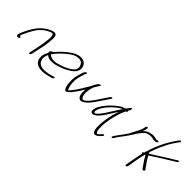

<svg xmlns="http://www.w3.org/2000/svg" viewBox="141 -1812 3033 3033"><g transform="rotate(45 1658.0 -295.0)"><path d="M125 -190C105 -150 87 -108 100 -91C106 -82 114 -77 123 -77H131C141 -77 152 -85 157 -95C162 -105 158 -113 148 -113H142C128 -123 145 -158 161 -190L191 -253C202 -274 214 -295 228 -318C276 -401 349 -465 424 -495C451 -507 471 -515 484 -499C491 -491 494 -477 496 -458C497 -436 497 -410 493 -380C484 -294 475 -243 450 -133L429 -36C422 -11 461 -23 468 -45L489 -142C515 -254 525 -305 533 -392C538 -444 545 -501 521 -528C498 -552 466 -545 422 -527C379 -508 337 -481 299 -449C242 -401 196 -331 155 -253Z M650 -287C633 -270 638 -253 643 -243L641 -240C609 -183 601 -149 603 -107C605 -19 669 45 814 29C857 24 894 16 926 6L971 -8C977 -10 982 -14 986 -18C1002 -34 988 -45 974 -42L929 -27C901 -18 866 -12 826 -7C744 3 687 -20 664 -56C640 -93 630 -145 665 -217C686 -198 714 -185 760 -182C821 -178 887 -198 941 -218C1013 -245 1094 -282 1147 -338C1199 -397 1194 -452 1179 -486C1165 -516 1143 -544 1102 -555C1018 -576 938 -532 867 -479C807 -434 735 -366 684 -302C672 -308 658 -296 650 -287ZM689 -258 695 -266C743 -336 821 -409 883 -456C931 -492 974 -518 1025 -523C1098 -531 1125 -497 1140 -462C1151 -437 1160 -396 1121 -352C1094 -324 1054 -300 1018 -283C969 -258 915 -239 858 -225C777 -205 715 -227 689 -258Z M1247 -397C1237 -360 1223 -318 1214 -280C1206 -236 1204 -191 1208 -156C1212 -117 1214 -79 1229 -49C1240 -28 1252 15 1306 -30C1336 -55 1369 -100 1396 -138C1422 -174 1444 -213 1469 -252L1466 -228C1464 -202 1465 -179 1467 -159C1472 -129 1484 -91 1510 -79C1545 -57 1589 -83 1625 -116C1674 -158 1718 -224 1759 -286C1787 -328 1815 -365 1842 -408L1861 -437C1878 -461 1842 -464 1828 -443L1808 -413C1796 -394 1783 -374 1770 -355C1719 -282 1665 -188 1604 -136C1589 -124 1572 -107 1557 -107C1553 -106 1548 -108 1540 -111C1521 -125 1512 -152 1507 -179C1500 -226 1509 -294 1533 -361C1554 -395 1576 -431 1592 -458C1609 -483 1564 -466 1557 -463C1534 -435 1513 -401 1497 -361C1482 -337 1468 -313 1454 -290L1409 -214C1381 -169 1351 -123 1320 -87C1307 -71 1294 -55 1282 -47C1280 -48 1279 -50 1277 -52C1265 -76 1257 -101 1252 -131C1250 -162 1244 -192 1246 -228C1247 -278 1265 -341 1286 -403C1289 -413 1291 -419 1293 -422C1298 -428 1307 -437 1305 -444C1302 -455 1281 -456 1270 -440C1261 -427 1253 -418 1247 -397Z M1795 -175C1778 -136 1771 -96 1780 -75C1792 -51 1827 -46 1867 -73C1910 -102 1950 -156 1985 -210C2021 -265 2056 -323 2092 -378C2061 -296 2042 -219 2030 -143C2017 -60 2009 38 2025 96C2032 124 2043 141 2058 147C2095 161 2135 124 2163 94L2182 72C2202 49 2170 37 2155 59L2136 80C2125 93 2113 103 2103 110C2098 114 2092 115 2086 112C2076 109 2070 96 2064 75C2059 51 2055 19 2056 -21C2059 -127 2084 -265 2138 -402C2145 -421 2153 -438 2160 -453C2170 -455 2180 -461 2185 -471C2190 -480 2188 -485 2179 -488C2188 -505 2197 -518 2203 -529C2206 -559 2197 -572 2177 -549C2168 -538 2142 -504 2130 -486C2129 -485 2127 -485 2126 -485C2079 -473 2049 -454 2007 -422C1948 -378 1880 -311 1833 -240C1817 -216 1803 -194 1795 -175ZM1865 -234C1908 -298 1970 -359 2024 -400C2051 -420 2072 -437 2101 -445C2051 -375 2003 -291 1953 -216C1925 -173 1841 -55 1818 -100C1808 -128 1832 -185 1865 -234Z M2291 -25C2286 -15 2288 -6 2298 -6C2310 -6 2319 -12 2326 -23L2336 -42C2364 -91 2407 -138 2441 -187C2462 -219 2487 -251 2504 -281C2517 -303 2530 -327 2545 -345C2560 -365 2576 -384 2592 -403C2617 -433 2643 -448 2678 -454L2695 -457C2715 -461 2735 -460 2752 -457C2769 -454 2781 -444 2802 -447C2811 -447 2825 -448 2833 -450H2840C2864 -454 2879 -491 2854 -486H2848C2837 -484 2829 -484 2818 -482C2814 -482 2811 -483 2807 -484L2793 -488C2787 -490 2781 -491 2774 -492L2754 -495C2732 -498 2707 -492 2687 -489L2664 -483C2656 -480 2646 -477 2637 -473C2610 -461 2592 -446 2570 -422C2584 -457 2593 -487 2593 -511C2595 -534 2554 -517 2554 -497C2553 -488 2555 -485 2552 -473C2539 -416 2493 -343 2468 -292L2460 -274C2456 -266 2450 -257 2445 -249C2443 -247 2443 -245 2443 -243C2419 -209 2396 -174 2371 -141C2347 -109 2319 -76 2302 -45Z M3038 -664C2937 -518 2867 -345 2827 -202L2820 -198C2800 -187 2797 -163 2817 -166C2814 -151 2810 -135 2806 -119C2789 -44 2772 68 2761 127L2759 141C2754 161 2793 154 2799 130L2801 116C2803 106 2808 76 2815 28C2822 -20 2833 -72 2846 -129L2859 -186C2861 -187 2864 -189 2867 -191C2877 -171 2889 -154 2904 -128C2918 -105 2935 -79 2956 -50C2977 -21 2990 -5 2993 0C2997 6 3009 17 3025 4C3035 -4 3038 -16 3035 -22C3023 -34 3019 -42 2993 -78C2972 -106 2954 -131 2941 -154C2927 -179 2915 -197 2906 -215C2941 -238 2976 -260 3022 -290C3090 -335 3195 -397 3260 -438L3301 -464C3306 -467 3311 -471 3313 -476C3318 -486 3317 -496 3307 -496C3302 -496 3295 -494 3290 -491L3249 -465C3220 -447 3183 -424 3139 -397C3059 -348 2975 -292 2903 -247C2899 -244 2896 -242 2892 -240C2890 -243 2890 -245 2889 -248L2883 -262C2882 -263 2882 -264 2881 -264C2885 -274 2888 -284 2891 -293C2909 -346 2926 -393 2945 -433C2988 -525 3013 -578 3069 -657L3114 -721C3128 -742 3098 -751 3082 -728Z"/></g></svg>

Font: Stray Cat
Style: SuObl
Weight: 400
Version: Version 1.0